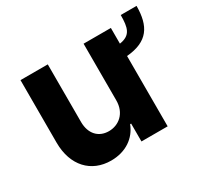

<svg xmlns="http://www.w3.org/2000/svg" viewBox="-125 -746 974 922"><g transform="rotate(-30 362.5 -284.5)"><path d="M63.9 -198.2C64.3 -70.7 138.8 7.1 248.6 7.1C330.6 7.1 389.6 -35.2 414.1 -99.1H419.7V0H565V-389.9C685 -400.2 724.4 -463.4 724.8 -575.6H637.1C636.7 -506.7 628.9 -468 565 -458.5V-545.5H413.7V-232.2C414.1 -159.1 364 -120.7 309.7 -120.7C252.5 -120.7 215.6 -160.9 215.2 -225.1V-545.5H63.9Z"/></g></svg>

Font: Inter-Hewn
Style: Bold
Weight: 700
Designer: Rasmus Andersson
Foundry: rsms
Version: Version 3.012;git-f93a4a705